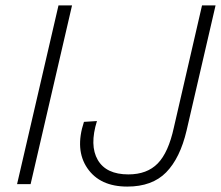

<svg xmlns="http://www.w3.org/2000/svg" viewBox="-20 -680 816 709"><path d="M246 -660 93 0H43L196 -660ZM450 9Q349 9 302.5 -59Q256 -127 290 -230L338 -233Q310 -143 341 -89.5Q372 -36 454 -36Q523 -36 562.5 -76.5Q602 -117 622 -209L726 -660H776L669 -198Q645 -96 593.5 -43.5Q542 9 450 9Z"/></svg>

Font: Elaine Sans Light
Style: Italic
Weight: 300
Italic angle: -13°
Designer: Wei Huang
Foundry: Wei Huang
Version: Version 2.001;December 24, 2019;FontCreator 12.0.0.2547 64-b